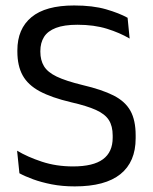

<svg xmlns="http://www.w3.org/2000/svg" viewBox="-20 -670 561 702"><path d="M253.5 11.5Q207.5 11.5 169.2 4Q131 -3.5 101 -14.5Q71 -25.5 51 -36.5L42.5 -119Q81 -96 133.2 -78.8Q185.5 -61.5 247 -61.5Q321 -61.5 356.5 -87.8Q392 -114 392 -166.5V-174.5Q392 -209 378 -231Q364 -253 330.8 -268Q297.5 -283 240.5 -296Q168.5 -313 125.2 -336.2Q82 -359.5 62.8 -394.5Q43.5 -429.5 43.5 -481.5V-486Q43.5 -564.5 95 -607.2Q146.5 -650 251 -650Q319.5 -650 367.8 -636Q416 -622 446.5 -605L454 -529Q418.5 -550 371.2 -564.8Q324 -579.5 263 -579.5Q214.5 -579.5 184.5 -568Q154.5 -556.5 141 -535Q127.5 -513.5 127.5 -483V-481Q127.5 -450 140.8 -428Q154 -406 187.2 -390Q220.5 -374 282 -359Q352.5 -342.5 395 -321Q437.5 -299.5 456.8 -265Q476 -230.5 476 -175V-164.5Q476 -78 420.2 -33.2Q364.5 11.5 253.5 11.5Z"/></svg>

Font: Anek Kannada Medium
Style: Regular
Weight: 400
Version: Version 1.003